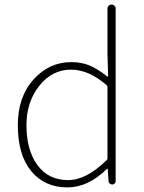

<svg xmlns="http://www.w3.org/2000/svg" viewBox="-20 -814 635 847"><path d="M277.3 12.7Q176.8 12.7 117.7 -59.1Q58.6 -130.9 58.6 -261.7Q58.6 -385.7 127.4 -462.9Q196.3 -540 294.9 -540Q339.8 -540 375.5 -524.9Q411.1 -509.8 453.1 -476.6Q454.1 -475.6 455.6 -476.6Q457 -477.5 457 -478.5L454.1 -573.2V-776.4Q454.1 -783.2 459.5 -788.6Q464.8 -793.9 472.2 -793.9Q479.5 -793.9 484.9 -788.6Q490.2 -783.2 490.2 -776.4V-14.6Q490.2 -8.8 485.8 -4.4Q481.4 0 475.1 0Q468.8 0 463.9 -4.4Q459 -8.8 459 -14.6L455.1 -69.3Q455.1 -70.3 454.1 -70.3Q453.1 -70.3 452.1 -69.3Q369.1 12.7 277.3 12.7ZM280.3 -19.5Q361.3 -19.5 451.2 -108.4Q454.1 -111.3 454.1 -115.2V-430.7Q454.1 -434.6 451.2 -437.5Q372.1 -506.8 293 -506.8Q210 -506.8 153.3 -435.5Q96.7 -364.3 96.7 -261.7Q96.7 -152.3 145 -85.9Q193.4 -19.5 280.3 -19.5Z"/></svg>

Font: Gen Jyuu Gothic ExtraLight
Style: Regular
Weight: 100
Designer: [Source Han Sans]
Ryoko NISHIZUKA  (kana & ideographs); Paul D. Hunt (Latin, Greek & Cyrillic); Wenlong ZHANG  (bopomofo
Version: Version 1.002.20150607